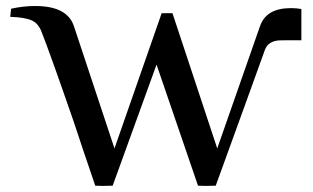

<svg xmlns="http://www.w3.org/2000/svg" viewBox="-20 -618 1041 639"><path d="M518 -574 361 -124C271 -395 226 -530 226 -531C211 -576 168 -598 97 -598C70 -598 44 -595 17 -589L14 -562C46 -561 70 -557 86 -550C99 -544 109 -533 116 -518C136 -468 172 -367 225 -214C246 -150 270 -79 297 0C310 1 330 1 355 0L501 -403L639 0C652 1 672 1 698 0C771 -200 825 -351 862 -453C869 -470 882 -480 903 -483C907 -484 934 -484 983 -484V-588C972 -590 961 -591 948 -591C893 -591 859 -571 845 -530L703 -124L554 -574Z"/></svg>

Font: GFS Nicefore
Style: Regular
Weight: 400
Designer: George Matthiopoulos
Foundry: George Matthiopoulos
Version: Version 1.0